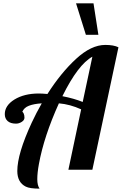

<svg xmlns="http://www.w3.org/2000/svg" viewBox="-20 -1020 732 1154"><path d="M213.9 -34.2Q204.1 19 204.1 56.9Q204.1 94.7 217.8 113.8Q158.7 113.8 134.8 101.6Q84 76.2 84 7.8Q84 -95.7 170.9 -283.2Q198.2 -341.8 231 -398.9Q184.1 -396 154.1 -384.5Q124 -373 113.8 -347.2Q118.2 -347.2 122.6 -337.2Q127 -327.1 127 -312.5Q127 -297.9 110.6 -287.4Q94.2 -276.9 76.2 -276.9Q43.5 -276.9 26.1 -292.2Q8.8 -307.6 8.8 -334Q8.8 -385.7 66.9 -421.9Q126 -458 212.9 -458Q232.9 -458 265.1 -455.1Q346.2 -582.5 437.3 -666.3Q528.3 -750 612.8 -750Q663.6 -750 691.9 -735.8L535.2 0H391.1L467.8 -362.8Q401.4 -393.1 334 -398.9Q244.1 -200.2 213.9 -34.2ZM355 -441.9Q424.8 -428.2 477.1 -407.2L535.2 -679.2Q449.2 -632.3 355 -441.9ZM496.1 -811 437 -1000H542L571.3 -811Z"/></svg>

Font: UVF Lobster12
Style: Regular
Weight: 400
Designer: Pablo Impallari
Foundry: Pablo Impallari. www.impallari.com
Version: Version 1.004